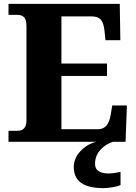

<svg xmlns="http://www.w3.org/2000/svg" viewBox="-20 -734 705 994"><path d="M24 -57H71Q117 -57 117 -111V-598Q117 -633 104.5 -645Q92 -657 70 -657H24V-714H600L603 -526H526L521 -575Q517 -614 502.5 -631.5Q488 -649 456 -649H298V-405H534V-341H298V-65H486Q516 -65 531.5 -84.5Q547 -104 553 -139L561 -188H637L630 0H24ZM362 130Q362 85 397 48Q432 11 480 0H565Q528 11 500 41.5Q472 72 472 115Q472 140 490.5 152Q509 164 541 164Q566 164 604 156V224Q589 231 561.5 235.5Q534 240 516 240Q439 240 400.5 213Q362 186 362 130Z"/></svg>

Font: Noto Serif ExtraBold
Style: Regular
Weight: 800
Designer: Monotype Design Team
Foundry: Monotype Imaging Inc.
Version: Version 1.001